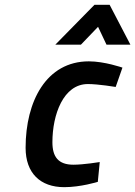

<svg xmlns="http://www.w3.org/2000/svg" viewBox="-20 -765 560 795"><path d="M315 -580 386 -654 421 -580H520L434 -745H371L209 -580ZM348 -511C172 -511 86 -346 86 -153C86 -48 147 10 246 10C314 10 385 -12 385 -12L393 -94C393 -94 326 -83 284 -83C221 -83 197 -116 197 -176C197 -290 242 -417 344 -417C387 -417 459 -405 459 -405L487 -485C487 -485 413 -511 348 -511Z"/></svg>

Font: RazerF5 SemiBold
Style: Italic
Weight: 600
Foundry: Razer Inc.
Version: Version 2